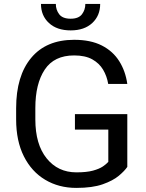

<svg xmlns="http://www.w3.org/2000/svg" viewBox="-20 -917 721 947"><path d="M607.9 -354V-93.8Q594.7 -74.2 565.9 -50Q537.1 -25.9 486.6 -8.1Q436 9.8 356.4 9.8Q270 9.8 202.9 -30.3Q135.7 -70.3 97.7 -146Q59.6 -221.7 59.6 -328.1V-383.3Q59.6 -542.5 133.8 -631.6Q208 -720.7 345.7 -720.7Q427.2 -720.7 482.2 -692.6Q537.1 -664.6 568.1 -615.2Q599.1 -565.9 607.9 -502.9H513.7Q507.3 -541.5 488.5 -573.2Q469.7 -605 435.1 -624.3Q400.4 -643.6 345.7 -643.6Q247.1 -643.6 200.7 -573.7Q154.3 -503.9 154.3 -384.3V-328.1Q154.3 -205.1 210 -136Q265.6 -66.9 356.9 -66.9Q407.2 -66.9 438.5 -75.4Q469.7 -84 487.3 -95.9Q504.9 -107.9 514.2 -118.7V-277.8H349.6V-354ZM400.9 -897.5H474.1Q474.1 -839.8 435.1 -803.5Q396 -767.1 328.6 -767.1Q260.7 -767.1 221.4 -803.5Q182.1 -839.8 182.1 -897.5H255.4Q255.4 -868.7 272 -846.7Q288.6 -824.7 328.6 -824.7Q367.7 -824.7 384.3 -846.7Q400.9 -868.7 400.9 -897.5Z"/></svg>

Font: Vazirmatn RD
Style: Regular
Weight: 400
Designer: Saber Rastikerdar
Foundry: Saber Rastikerdar
Version: Version 32.102